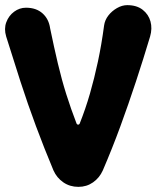

<svg xmlns="http://www.w3.org/2000/svg" viewBox="-30 -712 609 747"><path d="M268 -231Q270 -227 274 -227Q278 -227 280 -231Q303 -289 320 -348Q337 -407 351 -472.5Q365 -538 375 -613Q378 -634 391.5 -651.5Q405 -669 425 -680.5Q445 -692 465 -692Q502 -692 525 -674Q548 -656 555.5 -628.5Q563 -601 554 -570Q528 -483 499 -395Q470 -307 438.5 -221Q407 -135 370 -49Q357 -20 332 -2.5Q307 15 275 15Q242 15 216.5 -2.5Q191 -20 178 -49Q142 -135 110 -221Q78 -307 49.5 -395Q21 -483 -6 -570Q-15 -600 -5.5 -625.5Q4 -651 25 -666.5Q46 -682 71 -682Q111 -682 135.5 -660Q160 -638 165 -602Q180 -529 195 -465.5Q210 -402 228 -345Q246 -288 268 -231Z"/></svg>

Font: Winky Sans
Style: Bold
Weight: 700
Designer: Simon Atzbach
Foundry: typofactur
Version: Version 1.205